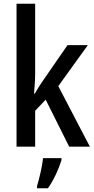

<svg xmlns="http://www.w3.org/2000/svg" viewBox="-20 -780 502 1021"><path d="M167 -392V-760H68V0H167V-191L223 -250L348 0H458L290 -322L447 -540H339L209 -352C195 -332 177 -304 165 -282H161C164 -317 167 -356 167 -392ZM307 71V61H209C205 102 188 174 177 209V221H235C265 179 293 118 307 71Z"/></svg>

Font: Noto Sans Devanagari Condensed Medium
Style: Regular
Weight: 500
Width: 3
Designer: Jelle Bosma - Monotype Design Team
Foundry: Monotype Imaging Inc.
Version: Version 2.004